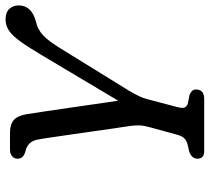

<svg xmlns="http://www.w3.org/2000/svg" viewBox="-52 -704 756 692"><g transform="rotate(-90 326.0 -358.0)"><path d="M349.5 -29Q349 0 315 0H127.5Q100 0 100 -25Q100.5 -45 125.5 -54L149.5 -59.5Q165.5 -63.5 173.8 -72Q182 -80.5 187 -99.5L213 -194.5Q219.5 -217.5 220 -232.5Q220.5 -247.5 218 -268Q214.5 -288 209.8 -322Q205 -356 199.2 -396Q193.5 -436 187.8 -475.8Q182 -515.5 177.2 -548.5Q172.5 -581.5 169 -600Q162 -637 126 -644.5Q100 -651.5 100 -672.5Q99.5 -684 108.5 -692Q117.5 -700 132.5 -700H193.5Q224 -700 239.5 -686.2Q255 -672.5 260.5 -639.5Q264 -617 270 -577.5Q276 -538 282.8 -490.5Q289.5 -443 296.5 -395.8Q303.5 -348.5 309 -310L473.5 -586Q502.5 -635 523.2 -663.5Q544 -692 562.2 -704Q580.5 -716 601.5 -716Q627 -716 639.8 -702.5Q652.5 -689 652.5 -668.5Q652.5 -621.5 592.5 -606Q566.5 -600.5 545.2 -581Q524 -561.5 496 -515.5L345 -271Q333.5 -251 326 -236Q318.5 -221 314 -203L285.5 -94.5Q281 -77.5 285 -69.5Q289 -61.5 301 -58.5L331 -52.5Q350 -44.5 349.5 -29Z"/></g></svg>

Font: Fraunces 144pt SuperSoft
Style: Italic
Weight: 400
Italic angle: -16°
Version: Version 1.000;[b76b70a41]